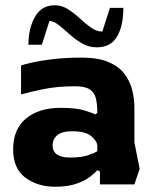

<svg xmlns="http://www.w3.org/2000/svg" viewBox="-20 -700 587 730"><path d="M190 10Q123 10 76.5 -24.5Q30 -59 30 -132Q30 -209 79 -249.5Q128 -290 210 -290Q270 -290 301.5 -280Q333 -270 343 -265L350 -271Q350 -301 345 -324Q340 -347 322 -359.5Q304 -372 266 -372Q198 -372 144.5 -361Q91 -350 60 -341V-451Q91 -462 154 -471.5Q217 -481 290 -481Q352 -481 391.5 -464.5Q431 -448 452.5 -420Q474 -392 482.5 -358.5Q491 -325 491 -292V-159L511 -58L491 1H360V-48L350 -53Q342 -43 322.5 -28Q303 -13 270.5 -1.5Q238 10 190 10ZM245 -101Q288 -101 312.5 -109Q337 -117 350 -125V-144Q350 -163 327.5 -182Q305 -201 254 -201Q216 -201 198 -186Q180 -171 180 -148Q180 -124 197 -112.5Q214 -101 245 -101ZM348 -520Q318 -520 292 -535Q266 -550 244 -570Q222 -590 203 -605Q184 -620 168 -620L139 -530H88Q88 -592 113 -636Q138 -680 188 -680Q215 -680 238.5 -665Q262 -650 283.5 -630Q305 -610 326 -595Q347 -580 369 -580L398 -670H449Q449 -602 425 -561Q401 -520 348 -520Z"/></svg>

Font: Rowdies Light
Style: Regular
Weight: 300
Designer: Jaikishan Patel
Version: Version 1.000; ttfautohint (v1.8.3)